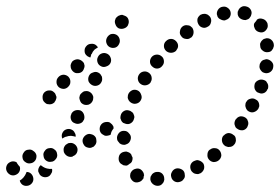

<svg xmlns="http://www.w3.org/2000/svg" viewBox="-56 -580 908 622"><path d="M29 -20Q29 -21 30 -23Q39 -23 45 -17Q51 -11 52 -2Q53 7 47 14Q41 21 32 22H31Q23 23 16 18Q10 13 8 5Q15 1 20 -5Q26 -12 29 -20ZM455 22Q460 22 464 20Q468 18 471 14Q474 11 475 7Q477 2 476 -2Q476 -11 469 -18Q462 -24 453 -23H452Q448 -23 444 -21Q440 -19 437 -16Q434 -12 432 -8Q431 -4 431 1Q432 10 439 16Q446 22 455 22ZM393 10Q384 13 376 8Q372 5 370 2Q367 -2 366 -6Q365 -11 366 -15Q366 -19 369 -23Q374 -31 383 -33Q392 -36 400 -31Q404 -28 406 -25Q409 -21 410 -17Q410 -16 410 -15Q410 -14 411 -13Q409 -8 409 -3Q408 -2 408 -1Q408 0 407 0Q402 8 393 10ZM535 5Q538 2 540 -1Q543 -5 543 -10Q543 -14 542 -19Q540 -28 531 -32Q523 -36 514 -34Q505 -31 501 -23Q496 -15 499 -6Q501 3 510 8Q518 12 527 9Q531 8 535 5ZM80 -42Q78 -43 76 -45Q71 -41 69 -35Q67 -30 68 -24Q69 -22 70 -20Q72 -17 73 -14Q73 -14 73 -14Q73 -14 73 -14Q79 -7 88 -6Q98 -5 105 -11Q108 -14 110 -18Q113 -22 113 -26Q113 -28 113 -30Q113 -32 112 -33Q105 -32 97 -34Q88 -36 80 -42ZM9 -34Q9 -37 8 -40Q4 -44 0 -50Q-1 -52 -2 -54Q-3 -55 -4 -55Q-5 -56 -6 -56Q-15 -59 -23 -55Q-32 -51 -35 -42Q-38 -33 -34 -25Q-30 -17 -21 -13Q-12 -10 -4 -14Q5 -18 8 -27Q9 -30 9 -34ZM605 -33Q607 -42 603 -50Q600 -54 597 -56Q593 -59 589 -60Q585 -62 580 -61Q576 -60 572 -58Q564 -54 561 -45Q559 -36 563 -28Q565 -24 569 -21Q572 -18 577 -17Q581 -16 586 -16Q590 -17 594 -19Q602 -24 605 -33ZM348 -44Q343 -44 340 -47Q336 -49 333 -52Q330 -56 329 -60Q327 -69 331 -78Q336 -86 345 -88Q349 -89 354 -89Q358 -88 362 -86Q366 -84 369 -80Q371 -76 372 -72H373Q374 -67 373 -62Q372 -56 368 -52Q364 -50 361 -47Q359 -46 357 -45Q357 -45 357 -45Q357 -44 357 -44Q352 -43 348 -44ZM58 -60Q63 -67 62 -77Q60 -86 52 -91Q45 -97 36 -95H35Q26 -94 21 -86Q15 -78 17 -69Q18 -60 26 -55Q34 -49 43 -51Q52 -52 58 -60ZM661 -76Q661 -86 655 -93Q649 -100 640 -100Q631 -101 624 -95H623Q616 -89 616 -79Q615 -70 621 -63Q627 -56 636 -55Q646 -55 653 -61Q660 -67 661 -76ZM119 -59Q122 -61 125 -65Q128 -68 129 -73Q130 -77 129 -81Q128 -91 120 -96Q113 -102 104 -100H103Q94 -99 89 -91Q83 -84 85 -75Q86 -65 93 -60Q101 -54 110 -56Q115 -56 119 -59ZM180 -73V-74Q189 -77 193 -85Q197 -94 194 -102Q192 -107 189 -110Q186 -113 182 -115Q178 -117 174 -117Q169 -117 165 -116Q161 -114 157 -111Q154 -108 152 -104Q150 -100 150 -96Q150 -91 151 -87Q155 -78 163 -74Q171 -70 180 -73ZM252 -110Q255 -113 256 -118Q257 -122 256 -127Q256 -131 254 -135Q249 -143 240 -145Q231 -148 223 -143Q215 -138 212 -129Q210 -120 215 -112Q219 -104 228 -102Q237 -99 245 -104H246Q249 -106 252 -110ZM703 -112Q706 -115 707 -119Q709 -124 708 -128Q708 -133 706 -137Q704 -141 700 -143Q693 -149 684 -149Q675 -148 669 -141H668Q662 -134 663 -124Q664 -115 671 -109Q674 -106 679 -105Q683 -103 687 -104Q692 -104 696 -106Q700 -108 703 -112ZM336 -113Q331 -115 329 -119Q326 -122 324 -126Q323 -130 323 -135Q324 -144 331 -151Q338 -157 347 -156Q356 -156 362 -148Q369 -141 368 -132Q367 -124 362 -118Q357 -113 349 -111Q347 -111 345 -111Q345 -111 345 -111Q344 -111 344 -111Q340 -111 336 -113ZM146 -149Q150 -158 159 -161Q168 -164 176 -160Q183 -157 186 -150Q190 -144 189 -137Q182 -139 174 -140Q166 -140 158 -137H157Q151 -135 146 -131Q144 -135 144 -140Q144 -145 146 -149ZM279 -143Q275 -145 272 -148Q266 -155 267 -165Q268 -174 275 -180Q279 -183 283 -184Q287 -185 292 -185Q296 -185 300 -183Q304 -180 307 -177Q309 -174 311 -171Q312 -168 312 -164Q308 -159 305 -153Q303 -148 302 -143Q298 -142 295 -141Q291 -140 287 -140Q283 -140 279 -143ZM748 -176Q749 -181 748 -185Q747 -189 745 -193Q742 -197 739 -199Q731 -204 722 -203Q713 -201 708 -193H707Q705 -189 704 -185Q703 -180 704 -176Q705 -172 707 -168Q710 -164 714 -162Q721 -157 731 -158Q740 -160 745 -168Q747 -172 748 -176ZM334 -197Q335 -193 337 -189Q339 -185 343 -182Q347 -180 351 -179Q360 -176 368 -181Q376 -186 378 -195Q380 -199 379 -204Q378 -208 376 -212Q374 -216 370 -218Q367 -221 362 -222Q353 -225 345 -220Q337 -215 335 -206Q334 -202 334 -197ZM174 -193Q177 -184 186 -181Q194 -177 203 -180Q212 -183 215 -191L216 -192Q219 -200 216 -209Q213 -218 205 -222Q196 -225 187 -222Q179 -219 175 -211V-210Q171 -202 174 -193ZM784 -236Q784 -241 783 -245Q782 -249 779 -253Q776 -256 772 -258Q764 -263 755 -260Q746 -258 742 -250L741 -249Q739 -245 739 -241Q738 -237 740 -232Q741 -228 744 -224Q746 -221 750 -219Q759 -214 767 -217Q776 -220 781 -228Q783 -232 784 -236ZM201 -264Q201 -259 203 -255Q204 -251 207 -247Q210 -244 214 -242Q218 -240 223 -240Q227 -240 231 -241Q236 -243 239 -246Q242 -249 244 -253Q246 -257 246 -262Q247 -266 245 -270Q243 -275 240 -278Q237 -281 233 -283Q229 -285 225 -285Q220 -285 216 -284Q212 -282 209 -279Q205 -276 203 -272Q202 -268 201 -264ZM125 -257Q127 -261 127 -266Q126 -270 124 -274Q123 -278 119 -281Q112 -288 103 -287Q94 -287 87 -280Q81 -273 82 -263Q82 -254 89 -248Q92 -245 96 -243Q101 -242 105 -242Q110 -242 114 -244Q118 -246 121 -249V-250Q124 -253 125 -257ZM360 -276Q358 -272 358 -267Q357 -263 359 -259Q361 -254 364 -251Q367 -248 371 -246Q379 -242 388 -245Q397 -248 401 -257Q405 -265 401 -274Q398 -283 390 -287Q381 -291 373 -288Q364 -284 360 -276ZM813 -301Q813 -305 811 -309Q809 -313 806 -317Q802 -320 798 -321Q789 -324 781 -320Q772 -316 769 -308V-307Q768 -303 768 -299Q768 -294 770 -290Q772 -286 775 -283Q778 -280 783 -279Q791 -275 800 -279Q808 -283 811 -292H812Q813 -296 813 -301ZM171 -308Q172 -312 172 -316Q172 -321 170 -325Q168 -329 165 -332Q158 -338 149 -338Q139 -337 133 -330Q130 -327 128 -322Q127 -318 127 -314Q127 -309 129 -305Q131 -301 134 -298Q141 -292 151 -292Q160 -293 166 -300Q169 -303 171 -308ZM231 -316Q235 -308 243 -304Q251 -300 260 -303Q269 -306 273 -315Q275 -319 275 -323Q275 -328 274 -332Q272 -336 269 -340Q266 -343 262 -345Q258 -347 254 -347Q249 -347 245 -345Q241 -344 237 -341Q234 -338 232 -334Q228 -325 231 -316ZM391 -321Q393 -312 401 -307Q409 -302 418 -304Q427 -306 432 -313V-314Q437 -321 435 -331Q433 -340 425 -345Q417 -350 408 -348Q399 -346 394 -338Q389 -330 391 -321ZM216 -358Q218 -362 218 -367Q217 -371 216 -375Q214 -379 210 -382Q203 -388 194 -388Q185 -387 178 -381V-380Q175 -377 174 -373Q172 -369 173 -364Q173 -360 175 -356Q177 -352 180 -349Q187 -342 196 -343Q206 -343 212 -350Q215 -354 216 -358ZM829 -362Q831 -372 825 -379Q819 -386 810 -388Q806 -389 802 -387Q797 -386 794 -384Q790 -381 788 -377Q785 -373 785 -369Q784 -364 785 -360Q786 -356 789 -352Q792 -348 795 -346Q799 -344 804 -343Q813 -342 820 -347Q828 -353 829 -362ZM430 -378Q431 -369 439 -363Q446 -357 455 -358Q464 -359 470 -367Q476 -374 475 -383Q474 -393 467 -398Q460 -404 450 -403Q441 -402 435 -395Q429 -387 430 -378ZM260 -378Q263 -369 272 -365Q280 -361 289 -365Q298 -368 302 -376Q306 -385 302 -394Q299 -402 291 -406Q282 -410 274 -407Q265 -404 261 -395Q257 -387 260 -378ZM250 -419Q255 -423 261 -426Q260 -428 259 -430Q257 -431 256 -433Q249 -439 240 -438Q230 -438 224 -431Q221 -428 219 -423Q218 -419 218 -415Q218 -410 220 -406Q222 -402 226 -399Q228 -397 231 -396Q234 -394 237 -394Q238 -399 240 -405H241Q244 -413 250 -419ZM482 -447Q475 -441 475 -431Q475 -422 482 -415Q489 -409 498 -409Q507 -409 514 -415Q517 -419 519 -423Q521 -427 521 -431Q521 -436 519 -440Q517 -444 514 -447Q507 -454 498 -454Q489 -454 482 -447ZM831 -436Q830 -445 823 -451Q816 -457 807 -456Q806 -456 806 -456Q806 -456 806 -456Q802 -454 799 -454Q797 -453 795 -451Q793 -449 791 -447Q789 -444 787 -440Q786 -435 787 -431Q787 -422 795 -416Q802 -410 811 -411Q816 -411 820 -413Q824 -415 826 -419Q829 -422 830 -427Q832 -431 831 -435ZM289 -440Q292 -431 300 -427Q309 -423 318 -426Q326 -429 330 -438Q334 -446 331 -455Q328 -464 320 -468Q311 -472 302 -469Q294 -465 290 -457Q286 -448 289 -440ZM527 -479Q525 -470 531 -463Q536 -455 546 -454Q555 -452 562 -458H563Q570 -464 571 -473Q572 -482 567 -490Q564 -493 560 -496Q556 -498 552 -498Q547 -499 543 -498Q539 -497 535 -494Q535 -494 535 -494Q535 -494 535 -494Q528 -488 527 -479ZM794 -519Q785 -522 777 -517Q777 -517 777 -516Q776 -516 776 -516Q775 -513 773 -511Q771 -508 768 -505Q768 -505 768 -504Q767 -503 767 -503Q766 -499 767 -494Q768 -490 770 -486Q775 -478 784 -476Q793 -473 801 -478Q805 -481 807 -484Q810 -488 811 -492Q812 -496 811 -501Q811 -505 808 -509Q803 -517 794 -519ZM318 -501Q321 -492 329 -488Q338 -485 346 -488Q355 -491 359 -499V-500Q363 -508 360 -517Q357 -526 348 -529Q344 -531 340 -532Q335 -532 331 -530Q327 -529 324 -526Q320 -523 318 -519V-518Q314 -510 318 -501ZM584 -520Q582 -511 586 -503Q590 -494 599 -491Q608 -488 616 -493Q625 -497 627 -506Q630 -515 626 -523Q624 -527 620 -530Q617 -533 613 -534Q608 -536 604 -535Q600 -535 596 -533Q596 -533 595 -533Q595 -533 595 -533Q587 -528 584 -520ZM659 -517Q666 -513 674 -514V-515Q683 -517 688 -524Q693 -532 691 -541Q689 -550 681 -555Q674 -560 665 -558H664Q655 -556 650 -548Q645 -540 647 -531Q647 -531 648 -530Q648 -530 648 -529Q648 -529 648 -528Q651 -520 659 -517ZM725 -557Q733 -562 742 -559Q751 -557 756 -549Q761 -541 758 -532Q757 -527 754 -524Q752 -520 748 -518Q744 -516 740 -515Q735 -515 731 -516Q724 -518 720 -522Q715 -527 714 -534Q714 -537 714 -541Q714 -541 714 -542Q714 -543 715 -543Q717 -552 725 -557Z"/></svg>

Font: FRB American Cursive Dotted Extrabold
Style: Bold Italic
Weight: 800
Italic angle: -25°
Version: Version 2.0;Modular Font Editor K font №1